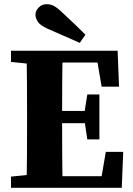

<svg xmlns="http://www.w3.org/2000/svg" viewBox="-20 -900 635 920"><path d="M389.5 -733.7 362.2 -694.6Q324.7 -711.6 286 -728.2Q247.2 -744.9 207.9 -762.4Q171.2 -778.7 160.6 -796.9Q149.9 -815.1 149.9 -828.8Q149.9 -848.2 165.3 -864Q180.6 -879.9 204.2 -879.9Q222.3 -879.9 238.5 -871.4Q254.6 -862.9 278.3 -840.2Q305.4 -815.3 333.6 -788.2Q361.8 -761.1 389.5 -733.7ZM177.9 -588.3 32.7 -603.3V-657H193.7V-588.3ZM177.9 -68.7H193.7V0H32.7V-53.7ZM109.7 -310V-347Q109.7 -424 109.2 -502Q108.7 -580 106.7 -657H280.6Q278.6 -581 278.1 -503.5Q277.6 -426 277.6 -347V-314.1Q277.6 -233.8 278.1 -155.4Q278.6 -77 280.6 0H106.7Q108.7 -76 109.2 -153.5Q109.7 -231 109.7 -310ZM383.3 -333.2V-351.4L398.3 -447.3H456.3V-231.9H398.3ZM487 -172.2H570.4L563.4 0H193.7V-55.8H529.9L457.5 0ZM467 -484.8 437.5 -657 509.9 -600.5H193.7V-657H543.6L550.4 -484.8ZM413.9 -368.6V-309.6H193.7V-368.6Z"/></svg>

Font: Adobe Variable Font Prototype
Style: Regular
Weight: 389
Designer: Frank Grießhammer
Foundry: Adobe
Version: Version 1.004;hotconv 1.0.113;makeotfexe 2.5.65598